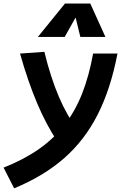

<svg xmlns="http://www.w3.org/2000/svg" viewBox="-77 -815 683 1066"><path d="M1.5 230.5 -57.1 115.7Q56.2 70.8 139.9 12Q223.6 -46.9 282.7 -123.5Q341.8 -200.2 379.9 -297.9Q418 -395.5 439.9 -517.6H575.2Q538.1 -322.8 465.8 -179.9Q393.6 -37.1 279.5 63Q165.5 163.1 1.5 230.5ZM169.4 -527.3Q238.3 -243.7 352.5 -98.1L241.7 -29.8Q180.2 -121.1 128.9 -242.4Q77.6 -363.8 34.2 -517.6ZM424.3 -795.4 508.3 -609.9H369.1L339.8 -730H349.6L282.2 -609.9H133.3L283.7 -795.4Z"/></svg>

Font: Cascadia Code PL
Style: Italic
Weight: 400
Italic angle: -10°
Monospace: yes
Designer: Aaron Bell
Foundry: Saja Typeworks
Version: Version 2404.023